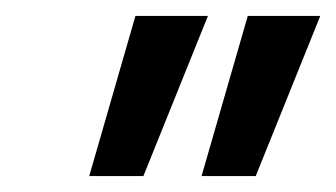

<svg xmlns="http://www.w3.org/2000/svg" viewBox="-20 -775 422 241"><path d="M233 -554 291 -755H382L301 -554ZM92 -554 150 -755H241L160 -554Z"/></svg>

Font: DM Sans 24pt Medium
Style: Italic
Weight: 500
Italic angle: -10°
Designer: Colophon Foundry, Jonny Pinhorn
Foundry: Colophon Foundry
Version: Version 4.004;gftools[0.9.30]